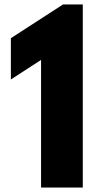

<svg xmlns="http://www.w3.org/2000/svg" viewBox="-20 -845 453 865"><path d="M29 -487V-673L264 -825H353V0H165V-575Z"/></svg>

Font: Hussar
Style: BoldWeb
Weight: 700
Foundry: Cannot Into Space Fonts
Version: Version 2.00